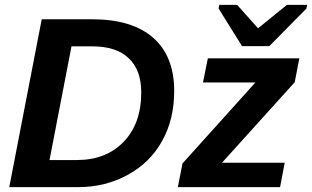

<svg xmlns="http://www.w3.org/2000/svg" viewBox="-20 -767 1279 787"><path d="M151 -688H358Q521 -688 607.5 -612.5Q694 -537 694 -394Q694 -278 645 -190Q597 -102 505 -51Q413 0 300 0H18ZM273 -577 183 -111H295Q415 -111 487 -186Q559 -261 559 -388Q559 -480 507.5 -528.5Q456 -577 359 -577ZM1128 0H709L728 -97L1027 -429H812L832 -528H1207L1188 -430L890 -100H1147ZM1236 -732 1084 -578H972L876 -732L879 -747H952L1037 -652H1039L1156 -747H1239Z"/></svg>

Font: Libra Sans
Style: Bold Italic
Weight: 700
Italic angle: -12°
Foundry: Context Ltd
Version: Version 1.002